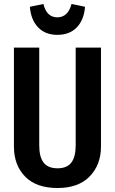

<svg xmlns="http://www.w3.org/2000/svg" viewBox="-20 -930 577 964"><path d="M487 -194Q487 -103 430.5 -44.5Q374 14 269 14Q162 14 106 -43.5Q50 -101 50 -194V-691H177V-200Q177 -142 199 -113.5Q221 -85 269 -85Q316 -85 338 -113.5Q360 -142 360 -200V-691H487ZM130 -896 198 -910Q214 -843 268 -843Q295 -843 313 -860.5Q331 -878 339 -910L407 -896Q402 -831 366 -793Q330 -755 268 -755Q207 -755 171 -793Q135 -831 130 -896Z"/></svg>

Font: Fira Sans Extra Condensed Medium
Style: Regular
Weight: 500
Width: 1
Designer: Carrois Corporate & Edenspiekermann AG
Foundry: Carrois Corporate GbR & Edenspiekermann AG
Version: Version 4.203